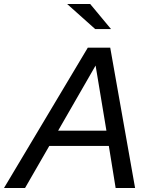

<svg xmlns="http://www.w3.org/2000/svg" viewBox="-68 -938 753 958"><path d="M0 0ZM-48 0 370 -700H482L606 0H509L475 -210H178L57 0ZM222 -286H463L409 -611ZM382 -918 486 -793H407L267 -918Z"/></svg>

Font: Rosa Sans
Style: Italic
Weight: 400
Italic angle: -12°
Designer: Pentagram / MCKL
Foundry: Pentagram / MCKL
Version: Version 1.005;September 16, 2019;FontCreator 11.5.0.2425 64-